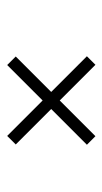

<svg xmlns="http://www.w3.org/2000/svg" viewBox="106 -578 288 540"><g transform="rotate(90 250.0 -308.0)"><path d="M138.9 -208.3 238.6 -308 138.2 -408.4 162.2 -432.4 262.6 -332 363 -432.4 387.1 -408.4 286.6 -308 386.3 -208.3 362.3 -184.2 262.6 -283.9 162.9 -184.2Z"/></g></svg>

Font: Xanh Mono
Style: Italic
Weight: 400
Italic angle: -12°
Monospace: yes
Designer: Lam Bao, Duy Dao
Foundry: Yellow Type Foundry
Version: Version 3.101; ttfautohint (v1.8.3)